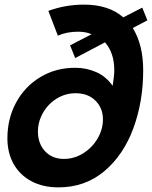

<svg xmlns="http://www.w3.org/2000/svg" viewBox="-20 -796 657 830"><path d="M12 -198Q12 -283 49.5 -352.5Q87 -422 154 -462.5Q221 -503 305 -503Q354 -503 396.5 -484Q439 -465 467 -425Q474 -467 474 -493Q474 -567 434 -613L305 -545L283 -600L376 -648Q351 -659 317 -659Q270 -659 230 -642L189 -749Q263 -776 343 -776Q450 -776 513 -721L595 -763L617 -708L554 -675Q599 -602 599 -492Q599 -357 556.5 -241.5Q514 -126 431 -56Q348 14 232 14Q166 14 116 -12.5Q66 -39 39 -87Q12 -135 12 -198ZM425 -280Q425 -329 392.5 -361Q360 -393 307 -393Q263 -393 225.5 -370Q188 -347 166 -308.5Q144 -270 144 -227Q144 -175 175 -142Q206 -109 256 -109Q301 -109 340 -133.5Q379 -158 402 -197.5Q425 -237 425 -280Z"/></svg>

Font: Open Sauce One
Style: Bold Italic
Weight: 700
Italic angle: -10°
Designer: Alfredo Marco Pradil
Foundry: Creative Sauce Fz LLC
Version: Version 1.477